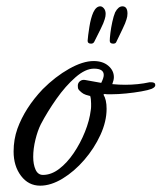

<svg xmlns="http://www.w3.org/2000/svg" viewBox="-20 -578 511 607"><path d="M107 9Q70 9 46.5 -22Q23 -53 23 -99Q23 -137 35 -171Q59 -237 115 -296Q155 -336 198.5 -360.5Q242 -385 276 -385Q305 -385 322.5 -370Q340 -355 340 -334Q340 -325 335 -312Q346 -311 356 -310.5Q366 -310 376 -310Q396 -310 415.5 -312Q435 -314 453 -318H458Q471 -318 471 -309Q471 -302 459 -297Q449 -293 426.5 -289Q404 -285 378.5 -282.5Q353 -280 333 -280Q326 -280 320.5 -280Q315 -280 311 -281L307 -279Q317 -263 317 -234Q317 -194 297.5 -151.5Q278 -109 246.5 -72.5Q215 -36 178 -13.5Q141 9 107 9ZM116 -25Q142 -25 167 -44Q192 -63 213 -94Q234 -125 248.5 -161Q263 -197 267 -230Q268 -236 268 -241.5Q268 -247 268 -251Q268 -266 265 -275H263Q250 -278 244 -281.5Q238 -285 232 -291L231 -292Q227 -296 226.5 -299.5Q226 -303 226 -307Q226 -316 233 -321.5Q240 -327 250 -325L300 -316Q308 -332 308 -341Q308 -361 277 -361Q250 -361 218.5 -333.5Q187 -306 158.5 -265.5Q130 -225 109 -185Q99 -165 92 -136.5Q85 -108 85 -82Q85 -58 92.5 -41.5Q100 -25 116 -25ZM268 -440Q257 -440 257 -449Q258 -464 262.5 -492.5Q267 -521 275 -539Q284 -558 297 -558Q303 -558 308.5 -551.5Q314 -545 314 -534Q314 -526 311 -517Q308 -506 298 -486Q288 -466 278 -446Q275 -440 268 -440ZM338 -440Q327 -440 327 -449Q327 -457 329 -473.5Q331 -490 335 -508.5Q339 -527 344 -539Q354 -558 367 -558Q383 -558 383 -535Q383 -526 380 -517Q377 -506 367.5 -486.5Q358 -467 348 -446Q346 -440 338 -440Z"/></svg>

Font: Birthstone Bounce Medium
Style: Regular
Weight: 500
Designer: Robert E. Leuschke
Foundry: Rob Leuschke
Version: Version 1.010; ttfautohint (v1.8.3)